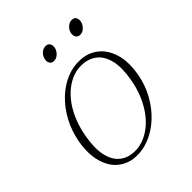

<svg xmlns="http://www.w3.org/2000/svg" viewBox="-175 -712 827 827"><g transform="rotate(-45 239.0 -298.0)"><path d="M303 -456.5Q348 -454 381.2 -427.5Q414.5 -401 429.2 -352.8Q444 -304.5 432 -235.5Q422.5 -182.5 397.5 -137Q372.5 -91.5 336.8 -58Q301 -24.5 258.8 -7Q216.5 10.5 171.5 7.5Q129.5 4.5 97.2 -21.5Q65 -47.5 51 -96Q37 -144.5 48.5 -213Q58.5 -266.5 82.8 -312Q107 -357.5 141.8 -391Q176.5 -424.5 218 -442Q259.5 -459.5 303 -456.5ZM181 -12Q210 -10 237.8 -19.8Q265.5 -29.5 290.8 -49.2Q316 -69 336.5 -97.5Q357 -126 372 -162Q387 -198 394.5 -240.5Q406 -306 396 -348.5Q386 -391 359.2 -412.8Q332.5 -434.5 294 -436.5Q265.5 -438.5 238.5 -428.8Q211.5 -419 187 -399.5Q162.5 -380 142.2 -351.5Q122 -323 107.5 -286.8Q93 -250.5 85.5 -208Q74 -142.5 83.8 -100Q93.5 -57.5 119 -36Q144.5 -14.5 181 -12ZM218 -533Q204 -533 198 -543.8Q192 -554.5 196 -569Q199.5 -584 211.2 -594.2Q223 -604.5 237.5 -604.5Q251.5 -604.5 257.5 -594.2Q263.5 -584 260 -569Q256 -554.5 244.2 -543.8Q232.5 -533 218 -533ZM377.5 -533Q363.5 -533 357.5 -543.8Q351.5 -554.5 355 -569Q359 -584 370.8 -594.2Q382.5 -604.5 396.5 -604.5Q411 -604.5 416.8 -594.2Q422.5 -584 419 -569Q415 -554.5 403.5 -543.8Q392 -533 377.5 -533Z"/></g></svg>

Font: Fraunces Thin
Style: Italic
Weight: 250
Italic angle: -16°
Version: Version 1.000;[b76b70a41]